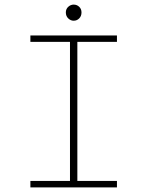

<svg xmlns="http://www.w3.org/2000/svg" viewBox="-20 -814 640 834"><path d="M112 0V-28H284V-632H112V-660H488V-632H316V-28H488V0ZM300 -724Q287 -724 276.5 -734Q266 -744 266 -760Q266 -775 276.5 -784.5Q287 -794 300 -794Q314 -794 324 -784.5Q334 -775 334 -760Q334 -744 324 -734Q314 -724 300 -724Z"/></svg>

Font: Source Code Pro ExtraLight ExtraLight
Style: Regular
Weight: 250
Monospace: yes
Version: Version 1.018;hotconv 1.0.116;makeotfexe 2.5.65601